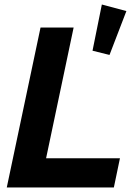

<svg xmlns="http://www.w3.org/2000/svg" viewBox="-20 -824 593 844"><path d="M9.8 0 158.2 -703.1H303.7L182.6 -128.4H507.3L480.5 0ZM461.4 -582.5 386.7 -601.1 427.7 -804.2 535.6 -775.4Z"/></svg>

Font: Schibsted Grotesk
Style: Bold Italic
Weight: 700
Italic angle: -12°
Designer: Bakken & Baeck AS, Henrik Kongsvoll
Foundry: Schibsted ASA
Version: Version 1.100;gftools[0.9.25]